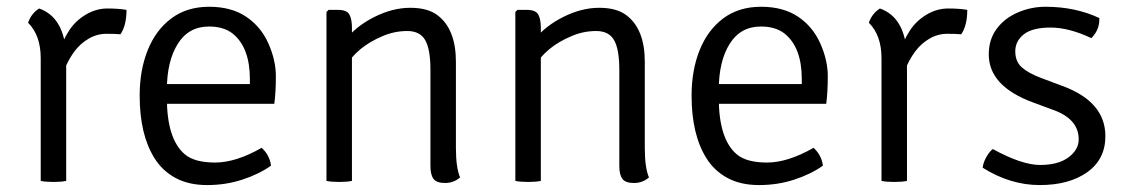

<svg xmlns="http://www.w3.org/2000/svg" viewBox="-20 -522 3253 554"><path d="M345 -493.5Q345 -448.5 327.5 -423Q315.5 -424.5 287.5 -424.5Q259.5 -424.5 235.5 -410.2Q211.5 -396 195.5 -374.5Q167 -336.5 155.5 -287L142 -303.5Q142 -375.5 178.5 -432.5Q197 -461.5 227 -479.5Q257 -497.5 289.8 -497.5Q322.5 -497.5 345 -493.5ZM97.5 -354Q97.5 -420 61 -456.5Q70.5 -483.5 93 -497.5Q166.5 -471.5 171 -361.5V0Q157 3 134.2 3Q111.5 3 97.5 0Z M771.5 -222.5H428V-279.5H701V-293.5Q701 -385 651.5 -425Q625.5 -445.5 583 -445.5Q524 -445.5 492.8 -395.2Q461.5 -345 461.5 -263V-239.5Q461.5 -121 513 -77Q541 -53 600.8 -53Q660.5 -53 735 -95.5Q758 -74.5 762 -44Q727.5 -19.5 679.5 -3.8Q631.5 12 577.8 12Q524 12 486 -8.8Q448 -29.5 425.5 -66Q383 -134 383 -246Q383 -320 406.5 -378Q430 -436 474.8 -469.2Q519.5 -502.5 583.5 -502.5Q647.5 -502.5 690.2 -473.8Q733 -445 754.5 -396.5Q776 -348 776 -302Q776 -256 771.5 -222.5Z M995.5 0Q981.5 3 958.8 3Q936 3 922 0V-487.5L928 -493.5H955.5Q980.5 -493.5 988 -480.2Q995.5 -467 995.5 -442ZM1307.5 -10Q1289 6 1264.2 6Q1239.5 6 1230.8 -6Q1222 -18 1222 -42.5V-320Q1222 -379.5 1207 -406Q1192 -432.5 1155.2 -432.5Q1118.5 -432.5 1084.5 -418Q1009 -386.5 975.5 -327.5V-406Q1008 -447 1060.5 -473.2Q1113 -499.5 1163.8 -499.5Q1214.5 -499.5 1242.5 -478Q1295.5 -438 1295.5 -343.5V-95Q1295.5 -38.5 1307.5 -10Z M1540.5 0Q1526.5 3 1503.8 3Q1481 3 1467 0V-487.5L1473 -493.5H1500.5Q1525.5 -493.5 1533 -480.2Q1540.5 -467 1540.5 -442ZM1852.5 -10Q1834 6 1809.2 6Q1784.5 6 1775.8 -6Q1767 -18 1767 -42.5V-320Q1767 -379.5 1752 -406Q1737 -432.5 1700.2 -432.5Q1663.5 -432.5 1629.5 -418Q1554 -386.5 1520.5 -327.5V-406Q1553 -447 1605.5 -473.2Q1658 -499.5 1708.8 -499.5Q1759.5 -499.5 1787.5 -478Q1840.5 -438 1840.5 -343.5V-95Q1840.5 -38.5 1852.5 -10Z M2364 -222.5H2020.5V-279.5H2293.5V-293.5Q2293.5 -385 2244 -425Q2218 -445.5 2175.5 -445.5Q2116.5 -445.5 2085.2 -395.2Q2054 -345 2054 -263V-239.5Q2054 -121 2105.5 -77Q2133.5 -53 2193.2 -53Q2253 -53 2327.5 -95.5Q2350.5 -74.5 2354.5 -44Q2320 -19.5 2272 -3.8Q2224 12 2170.2 12Q2116.5 12 2078.5 -8.8Q2040.5 -29.5 2018 -66Q1975.5 -134 1975.5 -246Q1975.5 -320 1999 -378Q2022.5 -436 2067.2 -469.2Q2112 -502.5 2176 -502.5Q2240 -502.5 2282.8 -473.8Q2325.5 -445 2347 -396.5Q2368.5 -348 2368.5 -302Q2368.5 -256 2364 -222.5Z M2771 -493.5Q2771 -448.5 2753.5 -423Q2741.5 -424.5 2713.5 -424.5Q2685.5 -424.5 2661.5 -410.2Q2637.5 -396 2621.5 -374.5Q2593 -336.5 2581.5 -287L2568 -303.5Q2568 -375.5 2604.5 -432.5Q2623 -461.5 2653 -479.5Q2683 -497.5 2715.8 -497.5Q2748.5 -497.5 2771 -493.5ZM2523.5 -354Q2523.5 -420 2487 -456.5Q2496.5 -483.5 2519 -497.5Q2592.5 -471.5 2597 -361.5V0Q2583 3 2560.2 3Q2537.5 3 2523.5 0Z M2815.5 -38Q2816.5 -51 2825 -67Q2833.5 -83 2844.5 -92Q2928.5 -46 2981 -46Q3033.5 -46 3062.8 -67.8Q3092 -89.5 3092.5 -119Q3093 -178 3020 -204.5L2960.5 -226.5Q2833 -273.5 2833 -365Q2833 -408 2855.8 -438.8Q2878.5 -469.5 2916.8 -486Q2955 -502.5 2996.5 -502.5Q3082.5 -502.5 3152 -470Q3153.5 -436.5 3129 -412Q3064 -442.5 3011.5 -442.5Q2959 -442.5 2934.2 -423Q2909.5 -403.5 2909.5 -374Q2909.5 -344.5 2928.2 -327.8Q2947 -311 2984 -297L3045.5 -274Q3169.5 -228.5 3169.5 -129Q3169.5 -62.5 3117.2 -25.2Q3065 12 2980 12Q2895 12 2815.5 -38Z"/></svg>

Font: Signika-CLs Light
Style: CLs-Regular
Weight: 300
Version: Version 2.003;gftools[0.9.32]